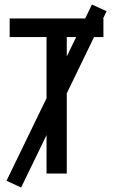

<svg xmlns="http://www.w3.org/2000/svg" viewBox="-20 -772 503 854"><path d="M23 -607V-690H440V-607H277V0H187V-607ZM9 32 389 -752 454 -722 74 62Z"/></svg>

Font: Radio Canada Condensed
Style: Regular
Weight: 400
Width: 3
Designer: Charles Daoud, Etienne Aubert Bonn, Alexandre Saumier Demers, Jacques Le Bailly
Foundry: Radio-Canada
Version: Version 2.104; ttfautohint (v1.8.4.7-5d5b);gftools[0.9.28.de